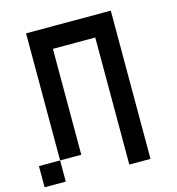

<svg xmlns="http://www.w3.org/2000/svg" viewBox="-114 -876 895 973"><g transform="rotate(-15 333.5 -389.0)"><path d="M111.1 0H0V-111.1H111.1ZM222.2 -666.7V-111.1H111.1V-777.8H555.6V0H444.4V-666.7Z"/></g></svg>

Font: Pixeloid Mono
Style: Regular
Weight: 400
Monospace: yes
Designer: GGBotNet
Foundry: GGBotNet
Version: 0.5